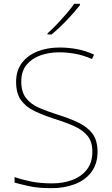

<svg xmlns="http://www.w3.org/2000/svg" viewBox="-20 -972 583 1002"><path d="M489 -180Q489 -116 456.5 -73.5Q424 -31 369.5 -10.5Q315 10 250 10Q181 10 136.5 0.5Q92 -9 56 -19V-48Q96 -34 143.5 -24.5Q191 -15 252 -15Q309 -15 356.5 -32.5Q404 -50 433 -86.5Q462 -123 462 -181Q462 -231 438 -261.5Q414 -292 369.5 -312.5Q325 -333 263 -352Q205 -371 160 -392.5Q115 -414 89.5 -449.5Q64 -485 64 -544Q64 -604 94.5 -644Q125 -684 176.5 -704Q228 -724 291 -724Q338 -724 382.5 -715.5Q427 -707 471 -687L460 -664Q414 -684 371.5 -691.5Q329 -699 289 -699Q236 -699 191 -683Q146 -667 118.5 -633.5Q91 -600 91 -546Q91 -492 116 -460Q141 -428 183.5 -409.5Q226 -391 277 -375Q341 -355 388.5 -332.5Q436 -310 462.5 -274.5Q489 -239 489 -180ZM397 -945Q371 -911 330 -868Q289 -825 249 -792H228V-798Q251 -818 277.5 -846Q304 -874 328.5 -902.5Q353 -931 367 -952H397Z"/></svg>

Font: Noto Sans Thaana Thin
Style: Regular
Weight: 100
Designer: David Williams
Foundry: Google Inc.
Version: Version 3.001; ttfautohint (v1.8.4.7-5d5b)